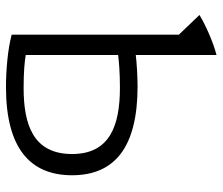

<svg xmlns="http://www.w3.org/2000/svg" viewBox="-71 -667 744 642"><g transform="rotate(90 301.0 -346.0)"><path d="M30 -641 96 -572V-13C144 0 215 6 271 6C476 6 566 -75 566 -215C566 -360 469 -434 269 -434C236 -434 187 -431 164 -428V-698C121 -687 65 -662 30 -641ZM164 -60V-369C187 -372 225 -375 273 -375C402 -375 495 -340 495 -215C495 -84 395 -53 274 -53C222 -53 188 -56 164 -60Z"/></g></svg>

Font: Repo Light
Style: Regular
Weight: 300
Designer: Stefan Peev
Foundry: Context Ltd
Version: Version 001.502